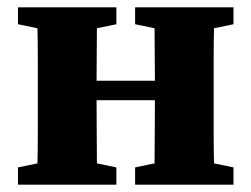

<svg xmlns="http://www.w3.org/2000/svg" viewBox="-20 -503 685 523"><path d="M348 -437V-483H616V-437L563 -426Q562 -389 562 -347Q562 -305 562 -273V-210Q562 -178 562 -136.5Q562 -95 563 -58L616 -47V0H348V-47L401 -58Q401 -94 401.5 -139Q402 -184 402 -230H243Q243 -184 243.5 -139Q244 -94 244 -58L297 -47V0H29V-47L82 -58Q83 -94 83 -136Q83 -178 83 -210V-273Q83 -305 83 -347Q83 -389 82 -426L29 -437V-483H297V-437L244 -426Q244 -392 243.5 -353.5Q243 -315 243 -283H402Q402 -315 401.5 -353.5Q401 -392 401 -426Z"/></svg>

Font: Source Serif 4
Style: Bold
Weight: 700
Designer: Frank Grießhammer
Foundry: Adobe
Version: Version 4.005;hotconv 1.1.0;makeotfexe 2.6.0